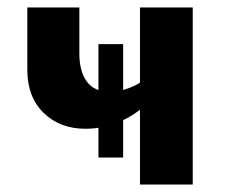

<svg xmlns="http://www.w3.org/2000/svg" viewBox="-20 -493 608 513"><path d="M208 -149Q140 -149 96.5 -191.5Q53 -234 53 -306V-473H192V-351Q192 -302 212 -275Q232 -248 272 -248Q293 -248 315 -254.5Q337 -261 355.5 -273Q374 -285 385 -300L423 -270Q394 -232 360 -204.5Q326 -177 288 -163Q250 -149 208 -149ZM243 -72V-375H309V-72ZM354 0V-473H495V0Z"/></svg>

Font: Ysabeau SC ExtraBold
Style: Regular
Weight: 800
Designer: Christian Thalmann (Catharsis Fonts)
Version: Version 2.001;gftools[0.9.30]; featfreeze: smcp